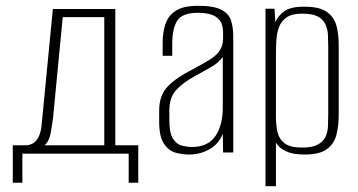

<svg xmlns="http://www.w3.org/2000/svg" viewBox="-20 -525 1232 661"><path d="M24 104V-25H74Q88 -27 98 -34.5Q108 -42 115 -58.5Q122 -75 124 -102L162 -494H377V-25H456V104H423V4H57V104ZM134 -25H339V-466H196L163 -123Q160 -99 155 -69.5Q150 -40 134 -25Z M631 7Q609 7 585.5 1Q562 -5 545 -29.5Q528 -54 528 -106V-145Q528 -198 559 -229Q590 -260 641 -285Q676 -304 699.5 -318Q723 -332 735.5 -349.5Q748 -367 748 -394V-412Q748 -441 735.5 -456Q723 -471 703.5 -476Q684 -481 662 -481Q607 -481 590 -453.5Q573 -426 573 -375V-333H540V-378Q540 -415 550 -443.5Q560 -472 586 -488.5Q612 -505 662 -505Q716 -505 742 -491.5Q768 -478 775.5 -454Q783 -430 783 -401V0H748L747 -65Q733 -29 701 -11Q669 7 631 7ZM641 -19Q696 -19 721.5 -56.5Q747 -94 747 -155V-329Q734 -310 706.5 -294Q679 -278 651 -263Q609 -240 586 -214.5Q563 -189 563 -145V-112Q563 -67 575.5 -47.5Q588 -28 606.5 -23.5Q625 -19 641 -19Z M894 116V-495H925L928 -449Q938 -471 959 -486.5Q980 -502 1028 -502Q1081 -502 1106 -483.5Q1131 -465 1138.5 -436Q1146 -407 1146 -374V-128Q1146 -93 1138.5 -62Q1131 -31 1106 -12Q1081 7 1028 7Q988 7 964 -4.5Q940 -16 930 -34V116ZM1020 -17Q1055 -17 1073.5 -27Q1092 -37 1100 -53Q1108 -69 1109 -89Q1110 -109 1110 -130V-364Q1110 -385 1109 -405Q1108 -425 1100 -442Q1092 -459 1073.5 -468.5Q1055 -478 1020 -478Q985 -478 966.5 -465Q948 -452 940.5 -431.5Q933 -411 931.5 -387Q930 -363 930 -341V-122Q930 -94 935.5 -70Q941 -46 960 -31.5Q979 -17 1020 -17Z"/></svg>

Font: Alumni Sans ExtraLight
Style: Regular
Weight: 250
Version: Version 1.018